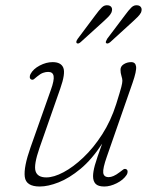

<svg xmlns="http://www.w3.org/2000/svg" viewBox="-20 -689 584 717"><path d="M451.5 -57Q456 -55 456.5 -48.8Q457 -42.5 453 -36Q440.5 -17 416 -4.8Q391.5 7.5 369.5 7.5Q346.5 7.5 337 -2.5Q327.5 -12.5 327.5 -31Q327.5 -47 334.2 -71.8Q341 -96.5 361.5 -152.5Q323 -93.5 280.8 -58.5Q238.5 -23.5 199 -8Q159.5 7.5 128.5 7.5Q77 7.5 72.5 -28.8Q68 -65 94 -138.5L170 -353.5Q183 -389.5 180.2 -405Q177.5 -420.5 160 -420.5Q150.5 -420.5 140.8 -417Q131 -413.5 119 -403.5Q112 -397.5 107 -393.5Q102 -389.5 96 -392.5Q91.5 -395 91.2 -401Q91 -407 94 -412.5Q104 -431.5 128.2 -444.2Q152.5 -457 176.5 -457Q208 -457 216.5 -435.8Q225 -414.5 205 -358L127.5 -136.5Q105.5 -73 112.8 -49.8Q120 -26.5 153 -26.5Q181 -26.5 217.2 -45.8Q253.5 -65 291.2 -100.8Q329 -136.5 361.5 -187Q394 -237.5 414 -300.5Q429 -348.5 433 -364Q437 -379.5 437 -387.5Q437 -394.5 433.5 -405.5Q430 -416.5 430 -428.5Q430 -441.5 442.2 -449.2Q454.5 -457 470 -457Q486 -457 488.2 -440.5Q490.5 -424 475 -379.5L379 -104Q363.5 -60 365.5 -43.8Q367.5 -27.5 386 -27.5Q394 -27.5 404 -31.8Q414 -36 427 -46Q434.5 -51.5 440 -55.8Q445.5 -60 451.5 -57ZM336 -632Q349.5 -650.5 360 -661Q370.5 -671.5 384.5 -669Q393.5 -667.5 397 -660.5Q400.5 -653.5 396 -642Q392 -633.5 383.5 -625.2Q375 -617 366.5 -609L281.5 -532Q272 -523.5 266.5 -528Q262 -532.5 270.5 -544.5ZM446.5 -632Q460 -650.5 470.5 -661Q481 -671.5 495 -669Q503.5 -667.5 507.2 -660.5Q511 -653.5 506.5 -642Q502 -633.5 493.5 -625.2Q485 -617 476.5 -609L392 -532Q382 -523.5 376.5 -528Q374 -530.5 375.8 -535Q377.5 -539.5 380.5 -544.5Z"/></svg>

Font: Fraunces 9pt SuperSoft Thin
Style: Italic
Weight: 100
Italic angle: -16°
Version: Version 1.000;[0bf87f6ff]